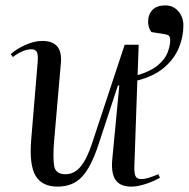

<svg xmlns="http://www.w3.org/2000/svg" viewBox="-20 -679 701 713"><path d="M194 14Q136 14 112 -26.5Q88 -67 96 -162L120 -450Q122 -475 117 -485.5Q112 -496 96 -496Q79 -496 60 -487Q41 -478 28 -467L20 -478Q42 -498 75 -512.5Q108 -527 137 -527Q214 -527 206 -444L181 -156Q176 -95 181 -63.5Q186 -32 223 -32Q256 -32 279.5 -60.5Q303 -89 322 -147L443 -513H495L491 -400Q539 -414 565.5 -436Q592 -458 602 -483Q612 -508 612 -530Q612 -541 608 -545.5Q604 -550 592 -552L542 -560Q530 -577 530 -599Q530 -625 546 -642Q562 -659 594 -659Q623 -659 642 -637.5Q661 -616 661 -584Q661 -542 644 -501Q627 -460 589.5 -428Q552 -396 490 -380L479 -63Q478 -37 483 -25.5Q488 -14 505 -14Q517 -14 533 -19Q549 -24 568 -32L574 -19Q552 -6 521.5 4Q491 14 468 14Q426 14 409 -11Q392 -36 397 -88L423 -361L418 -362L345 -140Q318 -58 284 -22Q250 14 194 14Z"/></svg>

Font: Literata 72pt
Style: Italic
Weight: 400
Italic angle: -2°
Designer: Latin by Veronika Burian and Jose Scaglione. Greek by Irene Vlachou. Cyrillic by Vera Evstafieva
Foundry: TypeTogether
Version: Version 3.002